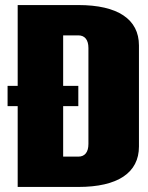

<svg xmlns="http://www.w3.org/2000/svg" viewBox="-20 -740 585 760"><path d="M50 -720V-400H10V-320H50V0H290C446 0 530 -56 530 -160V-560C530 -664 446 -720 290 -720ZM230 -600H290C316 -600 330 -582 330 -550V-170C330 -138 316 -120 290 -120H230V-320H290V-400H230Z"/></svg>

Font: MikodacsPCS
Style: Regular
Weight: 900
Designer: gluk (gluksza@wp.pl)
Foundry: gluk (gluksza@wp.pl)
Version: Version 0.27